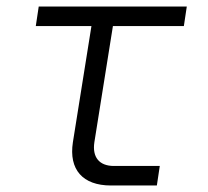

<svg xmlns="http://www.w3.org/2000/svg" viewBox="-20 -570 640 590"><path d="M321 0H462L471 -60H330C285 -60 263 -87 270 -133L327 -490H545L554 -550H99L90 -490H261L204 -133C191 -49 234 0 321 0Z"/></svg>

Font: JetBrains Mono ExtraLight
Style: Italic
Weight: 240
Italic angle: -9°
Monospace: yes
Designer: Philipp Nurullin, Konstantin Bulenkov
Foundry: JetBrains
Version: Version 2.305